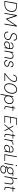

<svg xmlns="http://www.w3.org/2000/svg" viewBox="4917 -5677 992 10866"><g transform="rotate(90 5413.0 -244.0)"><path d="M34 0 157 -700H346Q463 -700 533 -663Q603 -626 631 -554Q659 -482 648 -379Q641 -296 611 -226.5Q581 -157 528 -106Q475 -55 399.5 -27.5Q324 0 227 0ZM85 -38H232Q344 -38 422.5 -79.5Q501 -121 546 -196.5Q591 -272 601 -376Q611 -466 588.5 -530Q566 -594 506 -628Q446 -662 343 -662H196Z M711 0 835 -700H886L1065 -158L1434 -700H1487L1364 0H1318L1427 -616L1074 -99H1036L864 -614L756 0Z M1984 12Q1906 12 1855 -16Q1804 -44 1783 -94Q1762 -144 1773 -210H1820Q1810 -159 1825.5 -117.5Q1841 -76 1882.5 -52Q1924 -28 1989 -28Q2053 -28 2097 -48.5Q2141 -69 2165 -105.5Q2189 -142 2194 -188Q2198 -226 2186.5 -252Q2175 -278 2152.5 -295.5Q2130 -313 2100.5 -325Q2071 -337 2038.5 -348Q2006 -359 1975 -371Q1914 -394 1883.5 -433Q1853 -472 1859 -529Q1863 -582 1893 -623Q1923 -664 1973.5 -688Q2024 -712 2092 -712Q2152 -712 2196 -690.5Q2240 -669 2261.5 -627Q2283 -585 2272 -524H2225Q2234 -575 2217.5 -607.5Q2201 -640 2166.5 -656Q2132 -672 2086 -672Q2031 -672 1992 -653Q1953 -634 1932 -603Q1911 -572 1907 -534Q1903 -501 1914 -478.5Q1925 -456 1947 -441Q1969 -426 1998 -414Q2027 -402 2059.5 -391Q2092 -380 2124 -366Q2152 -354 2174.5 -338.5Q2197 -323 2213.5 -302Q2230 -281 2237.5 -254.5Q2245 -228 2241 -193Q2237 -133 2204.5 -87Q2172 -41 2116.5 -14.5Q2061 12 1984 12Z M2474 12Q2419 12 2384.5 -8.5Q2350 -29 2335 -62.5Q2320 -96 2324 -134Q2330 -190 2360 -227Q2390 -264 2440 -283Q2490 -302 2556 -302H2708Q2718 -357 2708.5 -394Q2699 -431 2671 -451Q2643 -471 2593 -471Q2529 -471 2483.5 -442Q2438 -413 2417 -353H2370Q2387 -407 2421 -442Q2455 -477 2500.5 -494Q2546 -511 2596 -511Q2664 -511 2702 -484.5Q2740 -458 2752 -412Q2764 -366 2754 -306L2700 0H2660L2673 -99Q2662 -82 2644.5 -62.5Q2627 -43 2603 -26Q2579 -9 2547 1.5Q2515 12 2474 12ZM2484 -28Q2527 -28 2562.5 -45Q2598 -62 2625 -89Q2652 -116 2669 -148.5Q2686 -181 2692 -212L2701 -263H2551Q2493 -263 2454.5 -247Q2416 -231 2396 -203Q2376 -175 2372 -138Q2366 -89 2394.5 -58.5Q2423 -28 2484 -28Z M2842 0 2930 -499H2970L2956 -396Q2992 -453 3044 -482Q3096 -511 3153 -511Q3210 -511 3248 -487Q3286 -463 3301 -416.5Q3316 -370 3304 -303L3250 0H3205L3257 -296Q3273 -383 3243 -427Q3213 -471 3140 -471Q3092 -471 3050 -448Q3008 -425 2977.5 -380Q2947 -335 2935 -270L2887 0Z M3555 12Q3500 12 3459 -7Q3418 -26 3397.5 -63.5Q3377 -101 3381 -157H3428Q3424 -117 3439.5 -88Q3455 -59 3487 -44Q3519 -29 3562 -29Q3603 -29 3634.5 -42Q3666 -55 3686 -79.5Q3706 -104 3709 -136Q3713 -169 3700 -187.5Q3687 -206 3658.5 -217Q3630 -228 3587 -237Q3553 -243 3526 -254Q3499 -265 3480 -280.5Q3461 -296 3452.5 -318Q3444 -340 3446 -369Q3450 -410 3474.5 -442Q3499 -474 3540 -492.5Q3581 -511 3632 -511Q3703 -511 3745.5 -473Q3788 -435 3783 -362H3737Q3742 -411 3713.5 -440.5Q3685 -470 3627 -470Q3570 -470 3534 -443Q3498 -416 3494 -375Q3492 -351 3501.5 -333Q3511 -315 3536 -301.5Q3561 -288 3603 -278Q3637 -271 3666.5 -261.5Q3696 -252 3717.5 -237.5Q3739 -223 3750 -200Q3761 -177 3757 -142Q3753 -97 3726.5 -62Q3700 -27 3655.5 -7.5Q3611 12 3555 12Z M4114 0 4120 -33Q4219 -105 4299 -171Q4379 -237 4436.5 -298Q4494 -359 4527.5 -417.5Q4561 -476 4567 -532Q4571 -570 4561 -601.5Q4551 -633 4521.5 -652.5Q4492 -672 4436 -672Q4381 -672 4341 -648Q4301 -624 4277 -585Q4253 -546 4246 -501H4201Q4212 -564 4246 -611.5Q4280 -659 4331 -685.5Q4382 -712 4442 -712Q4493 -712 4534.5 -694Q4576 -676 4598 -637Q4620 -598 4613 -536Q4608 -484 4583.5 -433Q4559 -382 4519.5 -332.5Q4480 -283 4428 -233.5Q4376 -184 4316 -135.5Q4256 -87 4190 -39H4565L4558 0Z M4927 12Q4844 12 4789 -28.5Q4734 -69 4711 -141Q4688 -213 4698 -309Q4706 -396 4735.5 -470Q4765 -544 4812 -598Q4859 -652 4920.5 -682Q4982 -712 5053 -712Q5137 -712 5191.5 -671.5Q5246 -631 5269 -559.5Q5292 -488 5282 -391Q5274 -303 5244.5 -229.5Q5215 -156 5168 -102Q5121 -48 5060 -18Q4999 12 4927 12ZM4930 -29Q4988 -29 5039.5 -55Q5091 -81 5132 -129Q5173 -177 5200 -243Q5227 -309 5234 -388Q5245 -477 5225.5 -540Q5206 -603 5160.5 -637Q5115 -671 5050 -671Q4992 -671 4940 -644.5Q4888 -618 4847 -570Q4806 -522 4779.5 -456.5Q4753 -391 4746 -312Q4736 -224 4755.5 -160Q4775 -96 4820 -62.5Q4865 -29 4930 -29Z M5297 220 5424 -499H5465L5448 -376Q5470 -413 5502 -443.5Q5534 -474 5577 -492.5Q5620 -511 5670 -511Q5740 -511 5786.5 -479.5Q5833 -448 5853.5 -394Q5874 -340 5867 -271Q5861 -211 5838 -159Q5815 -107 5777.5 -68.5Q5740 -30 5690.5 -9Q5641 12 5582 12Q5535 12 5497 -6Q5459 -24 5435.5 -55.5Q5412 -87 5404 -126L5342 220ZM5588 -29Q5649 -29 5698.5 -58.5Q5748 -88 5780 -141.5Q5812 -195 5819 -267Q5826 -328 5808.5 -374Q5791 -420 5753.5 -445Q5716 -470 5662 -470Q5602 -470 5551.5 -438.5Q5501 -407 5468.5 -352.5Q5436 -298 5429 -230Q5422 -171 5440 -125.5Q5458 -80 5496.5 -54.5Q5535 -29 5588 -29Z M6094 0Q6051 0 6025 -13.5Q5999 -27 5990.5 -57Q5982 -87 5990 -135L6048 -460H5966L5973 -499H6055L6081 -608H6119L6100 -499H6258L6251 -460H6093L6035 -135Q6026 -82 6043 -60.5Q6060 -39 6109 -39H6170L6163 0Z M6532 0 6655 -700H7053L7046 -663H6694L6642 -369H6964L6958 -332H6635L6583 -37H6936L6929 0Z M7005 0 7218 -249 7095 -499H7142L7253 -272L7443 -499H7491L7279 -246L7402 0H7355L7244 -223L7054 0Z M7665 0Q7622 0 7596 -13.5Q7570 -27 7561.5 -57Q7553 -87 7561 -135L7619 -460H7537L7544 -499H7626L7652 -608H7690L7671 -499H7829L7822 -460H7664L7606 -135Q7597 -82 7614 -60.5Q7631 -39 7680 -39H7741L7734 0Z M7844 0 7932 -499H7972L7960 -402Q7984 -440 8015.5 -464Q8047 -488 8086.5 -499.5Q8126 -511 8172 -511L8164 -465H8149Q8119 -465 8086 -457.5Q8053 -450 8023 -429.5Q7993 -409 7971 -373.5Q7949 -338 7939 -281L7889 0Z M8330 12Q8275 12 8240.5 -8.5Q8206 -29 8191 -62.5Q8176 -96 8180 -134Q8186 -190 8216 -227Q8246 -264 8296 -283Q8346 -302 8412 -302H8564Q8574 -357 8564.5 -394Q8555 -431 8527 -451Q8499 -471 8449 -471Q8385 -471 8339.5 -442Q8294 -413 8273 -353H8226Q8243 -407 8277 -442Q8311 -477 8356.5 -494Q8402 -511 8452 -511Q8520 -511 8558 -484.5Q8596 -458 8608 -412Q8620 -366 8610 -306L8556 0H8516L8529 -99Q8518 -82 8500.5 -62.5Q8483 -43 8459 -26Q8435 -9 8403 1.5Q8371 12 8330 12ZM8340 -28Q8383 -28 8418.5 -45Q8454 -62 8481 -89Q8508 -116 8525 -148.5Q8542 -181 8548 -212L8557 -263H8407Q8349 -263 8310.5 -247Q8272 -231 8252 -203Q8232 -175 8228 -138Q8222 -89 8250.5 -58.5Q8279 -28 8340 -28Z M8705 0 8828 -700H8873L8756 -37H9096L9090 0Z M9206 0 9294 -499H9339L9251 0ZM9347 -637Q9333 -637 9322.5 -647Q9312 -657 9312 -672Q9312 -688 9322.5 -697.5Q9333 -707 9347 -707Q9361 -707 9371.5 -698Q9382 -689 9382 -672Q9382 -657 9372 -647Q9362 -637 9347 -637Z M9546 232Q9483 232 9436 213Q9389 194 9365 159.5Q9341 125 9346 77Q9349 45 9362.5 18Q9376 -9 9402.5 -33.5Q9429 -58 9471 -82L9507 -65Q9451 -35 9424.5 -2.5Q9398 30 9394 70Q9390 107 9408.5 134.5Q9427 162 9464 177Q9501 192 9552 192Q9637 192 9690.5 156Q9744 120 9750 62Q9755 15 9725.5 -14Q9696 -43 9608 -48Q9559 -51 9523.5 -57Q9488 -63 9462.5 -71.5Q9437 -80 9419 -90Q9401 -100 9387 -112L9391 -132L9490 -205L9528 -190L9426 -114L9429 -138Q9443 -131 9456.5 -123Q9470 -115 9488.5 -109Q9507 -103 9537 -97.5Q9567 -92 9614 -89Q9689 -84 9730.5 -64Q9772 -44 9787 -12.5Q9802 19 9797 58Q9794 105 9763.5 144.5Q9733 184 9678.5 208Q9624 232 9546 232ZM9612 -154Q9551 -154 9513 -175.5Q9475 -197 9459 -234Q9443 -271 9447 -317Q9453 -374 9482 -417.5Q9511 -461 9560 -486Q9609 -511 9675 -511Q9738 -511 9776 -490Q9814 -469 9830 -432Q9846 -395 9840 -347Q9835 -293 9806.5 -249Q9778 -205 9729 -179.5Q9680 -154 9612 -154ZM9620 -194Q9697 -194 9742 -235Q9787 -276 9794 -344Q9802 -408 9769.5 -439.5Q9737 -471 9668 -471Q9597 -471 9549.5 -432.5Q9502 -394 9494 -321Q9486 -258 9520 -226Q9554 -194 9620 -194ZM9754 -459 9744 -499H9936L9929 -462Z M9950 0 10076 -720H10121L10063 -395Q10098 -451 10151.5 -481Q10205 -511 10261 -511Q10315 -511 10353.5 -489Q10392 -467 10408 -421Q10424 -375 10411 -303L10358 0H10313L10365 -296Q10380 -385 10349.5 -428Q10319 -471 10248 -471Q10200 -471 10156.5 -446.5Q10113 -422 10082.5 -376.5Q10052 -331 10041 -264L9995 0Z M10662 0Q10619 0 10593 -13.5Q10567 -27 10558.5 -57Q10550 -87 10558 -135L10616 -460H10534L10541 -499H10623L10649 -608H10687L10668 -499H10826L10819 -460H10661L10603 -135Q10594 -82 10611 -60.5Q10628 -39 10677 -39H10738L10731 0Z"/></g></svg>

Font: DM Sans 20pt ExtraLight
Style: Italic
Weight: 250
Italic angle: -10°
Version: Version 4.004;gftools[0.9.30]